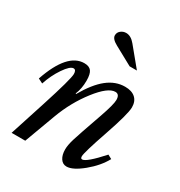

<svg xmlns="http://www.w3.org/2000/svg" viewBox="-189 -933 1004 1072"><g transform="rotate(30 313.5 -396.5)"><path d="M425 -488Q378 -488 309 -399Q240 -310 199 -200L125 0H37L111 -229Q174 -425 174 -458Q174 -485 157 -485Q135 -485 101 -435Q67 -385 47 -324L17 -339Q86 -540 195 -540Q227 -540 240.5 -522Q254 -504 254 -461Q254 -410 237 -370L240 -367Q291 -456 344 -498Q397 -540 458 -540Q501 -540 524.5 -519Q548 -498 548 -459Q548 -416 495 -262Q442 -108 442 -83Q442 -68 452 -68Q479 -68 566 -165L592 -151Q560 -92 498 -41Q436 10 396 10Q371 10 356.5 -12Q342 -34 342 -70Q342 -97 354.5 -138.5Q367 -180 421 -333Q452 -422 452 -451Q452 -488 425 -488ZM469 -651H422L303 -716Q264 -737 264 -760Q264 -779 279 -791Q294 -803 313 -803Q344 -803 371 -770Z"/></g></svg>

Font: Libre Baskerville
Style: Italic
Weight: 400
Italic angle: -15°
Designer: Pablo Impallari, Rodrigo Fuenzalida
Foundry: Pablo Impallari, Rodrigo Fuenzalida
Version: Version 1.051;Glyphs 3.2.3 (3260)